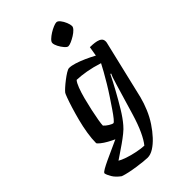

<svg xmlns="http://www.w3.org/2000/svg" viewBox="-345 -836 1129 1129"><g transform="rotate(-45 219.5 -271.5)"><path d="M178 200Q166 200 142.5 197.5Q119 195 91.5 191Q64 187 38 181.5Q12 176 -7 169Q-37 147 -51 123Q-65 99 -67 85Q-65 78 -46.5 67.5Q-28 57 -0.5 44Q27 31 58.5 17Q90 3 120 -11Q100 -20 78.5 -32Q57 -44 41.5 -56.5Q26 -69 24 -75Q24 -111 31 -155Q38 -199 49.5 -243Q61 -287 72.5 -324Q84 -361 93 -385Q102 -409 105 -413Q111 -421 126.5 -435Q142 -449 161.5 -464Q181 -479 198 -489.5Q215 -500 224 -500Q243 -500 270 -491.5Q297 -483 327.5 -469.5Q358 -456 387 -440L397 -500Q406 -500 421 -499Q436 -498 451.5 -494.5Q467 -491 477 -482.5Q487 -474 487 -459Q487 -458 487 -454.5Q487 -451 486 -448L399 -81Q389 -42 372 -1.5Q355 39 331.5 74.5Q308 110 281.5 138.5Q255 167 228.5 183.5Q202 200 178 200ZM214 136Q234 112 255 67Q276 22 296 -45L352 -233Q359 -257 365.5 -276Q372 -295 376 -301L371 -304Q351 -263 323 -212Q295 -161 266.5 -114Q238 -67 211 -36Q198 -20 175 -1.5Q152 17 127 34.5Q102 52 79.5 67Q57 82 44 91Q58 100 88.5 110.5Q119 121 154 128Q189 135 214 136ZM179 -86Q184 -86 198 -103Q212 -120 231 -148Q250 -176 272 -209Q294 -242 314.5 -276Q335 -310 351.5 -339.5Q368 -369 377 -387Q327 -403 284 -410.5Q241 -418 206 -419Q195 -407 183.5 -377Q172 -347 162 -308.5Q152 -270 143.5 -231Q135 -192 130 -162Q125 -132 125 -120Q135 -108 153 -97Q171 -86 179 -86ZM312 -593Q303 -593 290 -608Q277 -623 267.5 -641.5Q258 -660 258 -673Q258 -683 270.5 -695Q283 -707 300.5 -718Q318 -729 335 -736Q352 -743 361 -743Q372 -743 383.5 -728.5Q395 -714 403 -694.5Q411 -675 411 -662Q411 -652 399.5 -640Q388 -628 371 -617.5Q354 -607 338 -600Q322 -593 312 -593Z"/></g></svg>

Font: Texturina 12pt SemiBold
Style: Italic
Weight: 600
Italic angle: -11°
Version: Version 1.002